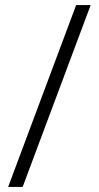

<svg xmlns="http://www.w3.org/2000/svg" viewBox="-20 -734 387 754"><path d="M336 -714 69 0H12L279 -714Z"/></svg>

Font: Noto Sans Thai Light
Style: Regular
Weight: 300
Designer: Monotype Design Team
Foundry: Monotype Imaging Inc.
Version: Version 2.001